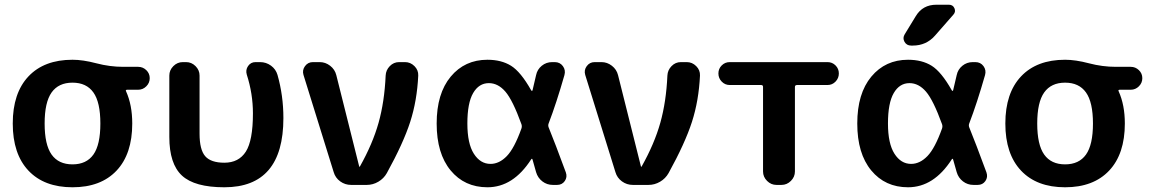

<svg xmlns="http://www.w3.org/2000/svg" viewBox="-20 -783 4876 813"><path d="M375.5 -391.5Q346 -433 287 -433Q228 -433 198.5 -391.5Q169 -350 169 -260Q169 -170 198.5 -128.5Q228 -87 287 -87Q346 -87 375.5 -128.5Q405 -170 405 -260Q405 -350 375.5 -391.5ZM287 -530Q331 -530 388 -515Q445 -500 502 -500H565Q585 -500 599.5 -486Q614 -472 614 -452Q614 -432 599.5 -417.5Q585 -403 565 -403H519Q510 -403 514 -396Q540 -338 540 -260Q540 -131 473.5 -60.5Q407 10 287 10Q167 10 100.5 -60.5Q34 -131 34 -260Q34 -389 100.5 -459.5Q167 -530 287 -530Z M930 10Q804 10 750.5 -39.5Q697 -89 697 -203V-463Q697 -486 714 -503Q731 -520 754 -520H768Q791 -520 808 -503Q825 -486 825 -463V-217Q825 -149 849 -121.5Q873 -94 930 -94Q991 -94 1021 -141Q1051 -188 1051 -303Q1051 -386 1025 -467Q1019 -487 1030.5 -503.5Q1042 -520 1062 -520H1081Q1107 -520 1127.5 -505Q1148 -490 1155 -466Q1180 -378 1180 -283Q1180 10 930 10Z M1393 -54 1265 -466Q1259 -486 1271.5 -503Q1284 -520 1305 -520H1334Q1358 -520 1378 -504.5Q1398 -489 1404 -465L1501 -78Q1501 -77 1502 -77Q1504 -77 1504 -78Q1558 -174 1583 -263Q1608 -352 1613 -463Q1614 -486 1630.5 -503Q1647 -520 1670 -520H1695Q1718 -520 1735 -503Q1752 -486 1751 -463Q1746 -357 1717 -267Q1688 -177 1618 -50Q1605 -27 1582 -13.5Q1559 0 1533 0H1467Q1441 0 1420.5 -15Q1400 -30 1393 -54Z M2050 -431Q2008 -431 1983.5 -389Q1959 -347 1959 -260Q1959 -175 1986.5 -132Q2014 -89 2057 -89Q2094 -89 2126 -122Q2158 -155 2188 -239Q2191 -248 2188 -257Q2151 -359 2120 -395Q2089 -431 2050 -431ZM2044 10Q1947 10 1888 -61.5Q1829 -133 1829 -260Q1829 -387 1888.5 -458.5Q1948 -530 2044 -530Q2103 -530 2144 -504.5Q2185 -479 2229 -401Q2233 -395 2235 -401Q2240 -421 2250 -465Q2255 -489 2274 -504.5Q2293 -520 2318 -520H2329Q2351 -520 2363.5 -503Q2376 -486 2370 -465Q2336 -346 2303 -260Q2300 -252 2303 -244Q2330 -178 2376 -53Q2383 -33 2371.5 -16.5Q2360 0 2339 0H2321Q2296 0 2276.5 -15Q2257 -30 2250 -54Q2240 -90 2235 -107Q2233 -114 2229 -108Q2153 10 2044 10Z M2586 -54 2458 -466Q2452 -486 2464.5 -503Q2477 -520 2498 -520H2527Q2551 -520 2571 -504.5Q2591 -489 2597 -465L2694 -78Q2694 -77 2695 -77Q2697 -77 2697 -78Q2751 -174 2776 -263Q2801 -352 2806 -463Q2807 -486 2823.5 -503Q2840 -520 2863 -520H2888Q2911 -520 2928 -503Q2945 -486 2944 -463Q2939 -357 2910 -267Q2881 -177 2811 -50Q2798 -27 2775 -13.5Q2752 0 2726 0H2660Q2634 0 2613.5 -15Q2593 -30 2586 -54Z M3070 -423Q3050 -423 3036 -437.5Q3022 -452 3022 -472Q3022 -492 3036 -506Q3050 -520 3070 -520H3484Q3504 -520 3518 -506Q3532 -492 3532 -472Q3532 -452 3518 -437.5Q3504 -423 3484 -423H3355Q3346 -423 3346 -415V-57Q3346 -34 3329 -17Q3312 0 3289 0H3268Q3245 0 3228 -17Q3211 -34 3211 -57V-415Q3211 -423 3203 -423Z M3831 -431Q3789 -431 3764.5 -389Q3740 -347 3740 -260Q3740 -175 3767.5 -132Q3795 -89 3838 -89Q3875 -89 3907 -122Q3939 -155 3969 -239Q3972 -248 3969 -257Q3932 -359 3901 -395Q3870 -431 3831 -431ZM3825 10Q3728 10 3669 -61.5Q3610 -133 3610 -260Q3610 -387 3669.5 -458.5Q3729 -530 3825 -530Q3884 -530 3925 -504.5Q3966 -479 4010 -401Q4014 -395 4016 -401Q4021 -421 4031 -465Q4036 -489 4055 -504.5Q4074 -520 4099 -520H4110Q4132 -520 4144.5 -503Q4157 -486 4151 -465Q4117 -346 4084 -260Q4081 -252 4084 -244Q4111 -178 4157 -53Q4164 -33 4152.5 -16.5Q4141 0 4120 0H4102Q4077 0 4057.5 -15Q4038 -30 4031 -54Q4021 -90 4016 -107Q4014 -114 4010 -108Q3934 10 3825 10ZM3998 -763Q4015 -763 4021.5 -748Q4028 -733 4017 -721L3939 -632Q3902 -590 3845 -590H3838Q3819 -590 3810 -606Q3801 -622 3811 -638L3858 -715Q3887 -763 3945 -763Z M4578.5 -391.5Q4549 -433 4490 -433Q4431 -433 4401.5 -391.5Q4372 -350 4372 -260Q4372 -170 4401.5 -128.5Q4431 -87 4490 -87Q4549 -87 4578.5 -128.5Q4608 -170 4608 -260Q4608 -350 4578.5 -391.5ZM4490 -530Q4534 -530 4591 -515Q4648 -500 4705 -500H4768Q4788 -500 4802.5 -486Q4817 -472 4817 -452Q4817 -432 4802.5 -417.5Q4788 -403 4768 -403H4722Q4713 -403 4717 -396Q4743 -338 4743 -260Q4743 -131 4676.5 -60.5Q4610 10 4490 10Q4370 10 4303.5 -60.5Q4237 -131 4237 -260Q4237 -389 4303.5 -459.5Q4370 -530 4490 -530Z"/></svg>

Font: Rounded Mplus 1c Bold
Style: Bold
Weight: 700
Version: Version 1.059.20150529